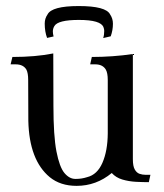

<svg xmlns="http://www.w3.org/2000/svg" viewBox="-20 -602 541 635"><path d="M233.4 12.7Q179.7 12.7 144.5 -16.1Q76.7 -72.3 73.7 -202.1Q73.2 -207 73.2 -337.4Q73.2 -360.4 67.4 -371.6Q57.1 -389.2 31.7 -389.2H15.1L21 -413.6Q98.1 -413.6 156.2 -425.3L156.7 -252Q156.7 -152.8 166.7 -101.1Q176.8 -49.3 193.1 -29.8Q209.5 -10.3 229 -10.3H231.9Q250 -10.3 268.1 -16.1Q301.8 -24.4 318.8 -63.7Q335.9 -103 336.4 -160.6V-337.4Q336.4 -360.4 330.1 -371.6Q319.8 -389.2 294.9 -389.2H278.3L283.7 -413.6Q352.1 -413.6 419.4 -423.3V-75.7Q419.4 -52.2 425.8 -41.3Q432.1 -30.3 441.7 -27.1Q451.2 -23.9 460.9 -23.9H477.5L472.2 0.5Q453.1 0.5 429.4 -0.7Q405.8 -2 384.5 -8.3Q363.3 -14.6 349.6 -29.8Q298.3 12.7 233.4 12.7ZM240.2 -582Q330.6 -582 344.2 -554.2Q353.5 -540.5 353.5 -523.4Q353.5 -502.4 346.2 -481.9L321.3 -476.1Q324.7 -486.3 324.7 -499.5Q324.7 -505.9 322.3 -511.7Q314 -536.1 240.7 -536.1Q171.4 -536.1 159.7 -515.6Q154.8 -507.3 154.8 -497.6Q154.8 -490.7 157.2 -481.4L135.7 -476.6Q127.9 -497.6 127.9 -523.9Q127.9 -541 137.2 -554.2Q151.4 -582 240.2 -582Z"/></svg>

Font: Quaaykop
Style: Regular
Weight: 400
Designer: Tup Wanders
Foundry: Free font, DO NOT SELL
Version: Version 1.00;July 31, 2023;FontCreator 11.5.0.2430 64-bit